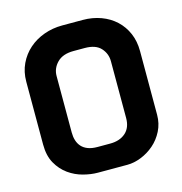

<svg xmlns="http://www.w3.org/2000/svg" viewBox="-108 -777 876 924"><g transform="rotate(-15 330.5 -314.5)"><path d="M266 50Q233 50 194.5 40Q156 30 123 6.5Q90 -17 68.5 -55Q47 -93 47 -149V-462Q47 -511 66 -551Q85 -591 117.5 -619.5Q150 -648 193 -663.5Q236 -679 284 -679H386Q435 -679 477 -663.5Q519 -648 549.5 -619.5Q580 -591 597 -551.5Q614 -512 614 -463V-146Q614 -102 595.5 -65.5Q577 -29 547.5 -3.5Q518 22 482.5 36Q447 50 414 50ZM360 -70Q408 -70 437 -95.5Q466 -121 466 -169V-452Q466 -490 440.5 -518Q415 -546 361 -546H305Q251 -546 223 -517.5Q195 -489 195 -451V-169Q195 -148 200.5 -130Q206 -112 218 -98.5Q230 -85 249.5 -77.5Q269 -70 297 -70Z"/></g></svg>

Font: BM HANNA Pro
Style: Regular
Weight: 400
Designer: Woowa Brothers : Cheoljun Lim; Soyoung Lee; & Sandoll : Jooyeon Kang;
Foundry: Sandoll Communications Inc.
Version: Version 1.000;PS 1;hotconv 16.6.51;makeotf.lib2.5.65220